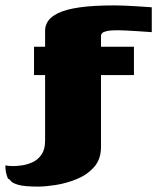

<svg xmlns="http://www.w3.org/2000/svg" viewBox="-112 -525 592 711"><path d="M-80 138Q-83 137 -86.5 126Q-90 115 -91.5 102.5Q-93 90 -91 87Q-87 89 -76.5 89.5Q-66 90 -61 90Q-48 90 -28.5 87Q-9 84 10 75Q29 66 42 47Q55 28 55 -4Q55 -37 55 -58Q55 -79 55 -95.5Q55 -112 55 -130.5Q55 -149 55 -176.5Q55 -204 55 -247Q48 -247 35 -247Q22 -247 14 -247Q14 -249 14 -264.5Q14 -280 14 -299.5Q14 -319 14 -334.5Q14 -350 14 -352Q22 -352 35 -352Q48 -352 55 -352Q55 -367 55 -382Q55 -397 55 -412Q55 -430 65.5 -446.5Q76 -463 103.5 -476.5Q131 -490 181.5 -497.5Q232 -505 313 -505Q330 -505 353 -504Q376 -503 398.5 -501.5Q421 -500 435.5 -499Q450 -498 450 -498Q450 -457 450 -438Q450 -419 450 -413.5Q450 -408 450 -406Q450 -406 434.5 -407Q419 -408 397.5 -409.5Q376 -411 355.5 -412Q335 -413 324 -413Q297 -413 284 -410Q271 -407 266.5 -402.5Q262 -398 262 -392Q262 -381 262 -372.5Q262 -364 262 -352Q291 -352 323.5 -352Q356 -352 384 -352Q384 -350 384 -334.5Q384 -319 384 -299.5Q384 -280 384 -264.5Q384 -249 384 -247Q356 -247 323.5 -247Q291 -247 262 -247Q262 -175 262 -129Q262 -83 262 -49.5Q262 -16 262 19Q262 65 236 94Q210 123 171.5 138.5Q133 154 94.5 160Q56 166 30 166Q-22 166 -44 159.5Q-66 153 -71 146Q-76 139 -80 138Z"/></svg>

Font: Genos Black
Style: Regular
Weight: 900
Designer: Robert E. Leuschke
Foundry: Robert E. Leuschke
Version: Version 1.010